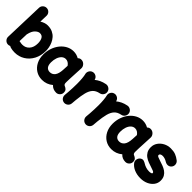

<svg xmlns="http://www.w3.org/2000/svg" viewBox="148 -1790 2917 2917"><g transform="rotate(45 1606.5 -332.0)"><path d="M132.8 -748Q167.5 -747.1 191.2 -721.9Q214.8 -696.8 213.9 -662.1L210 -533.2Q239.3 -551.8 270 -562Q300.8 -572.3 330.1 -572.3Q391.1 -572.3 435.1 -551.8Q479 -531.2 508.1 -498Q537.1 -464.8 554.2 -425.5Q571.3 -386.2 578.4 -347.9Q585.4 -309.6 585.4 -279.3Q585.4 -173.8 543 -93.8Q500.5 -13.7 427.7 31.2Q355 76.2 263.7 76.2Q217.3 76.2 173.3 64.5Q159.7 60.5 147.5 52.7Q128.9 62 107.4 61.5Q73.2 60.5 49.3 35.2Q25.4 9.8 26.4 -24.4L46.9 -667Q47.9 -701.7 73.2 -725.3Q98.6 -749 132.8 -748ZM216.3 -96.7Q239.3 -90.8 263.7 -90.8Q332 -90.8 375.2 -139.6Q418.5 -188.5 418.5 -273.9Q418.5 -332 397.9 -368.7Q377.4 -405.3 330.1 -405.3Q295.4 -405.3 257.3 -369.1Q219.2 -333 202.1 -254.4Q201.7 -251.5 200.7 -249L195.8 -99.6Q206.1 -99.1 216.3 -96.7Z M1141.1 61.5Q1069.8 61.5 1026.9 12.2Q951.2 76.2 851.6 76.2Q777.3 76.2 719 39.6Q660.6 2.9 627.2 -62.3Q593.8 -127.4 593.8 -211.9Q593.8 -285.6 616.5 -350.8Q639.2 -416 679.4 -465.8Q719.7 -515.6 773.2 -543.9Q826.7 -572.3 888.7 -572.3Q951.2 -572.3 1004.4 -541Q1031.7 -570.3 1072.8 -564.5Q1107.4 -559.6 1130.9 -531.5Q1154.3 -503.4 1152.3 -470.2L1141.1 -241.7Q1140.6 -228 1139.9 -208.3Q1139.2 -188.5 1138.9 -170.7Q1138.7 -152.8 1139.2 -143.6Q1140.1 -129.9 1145.5 -118.9Q1150.9 -107.9 1168.9 -101.1Q1189 -93.8 1207 -76.2Q1225.1 -58.6 1225.1 -22Q1225.1 12.2 1200.4 36.9Q1175.8 61.5 1141.1 61.5ZM854 -90.8Q904.3 -90.8 936.3 -131.6Q968.3 -172.4 973.1 -263.7Q973.1 -264.2 973.1 -265.1L977.5 -351.1Q939.9 -405.3 886.7 -405.3Q849.6 -405.3 821.3 -379.4Q793 -353.5 777.3 -309.1Q761.7 -264.6 761.7 -209.5Q761.7 -150.4 785.6 -120.6Q809.6 -90.8 854 -90.8Z M1335 83.5Q1325.2 82.5 1315.9 79.1Q1315.9 79.1 1315.4 79.1Q1314.9 78.6 1314 78.6Q1281.2 65.9 1267.1 34.2Q1267.1 34.2 1266.6 34.2Q1266.6 33.7 1266.1 32.7Q1257.3 13.2 1259.8 -8.3Q1260.3 -11.2 1260.3 -14.6Q1261.7 -30.8 1263.2 -47.6Q1264.6 -64.5 1266.1 -81.1Q1269 -122.6 1271 -168.7Q1272.9 -214.8 1272.9 -259.8Q1272.9 -320.8 1268.1 -373.8Q1263.2 -426.8 1256.3 -450.2Q1247.1 -482.9 1263.7 -513.9Q1280.3 -544.9 1313 -554.2Q1345.7 -564 1376.5 -547.4Q1407.2 -530.8 1416.5 -498Q1418 -493.7 1418.9 -489.7Q1450.7 -516.6 1491.9 -536.4Q1533.2 -556.2 1586.4 -566.4Q1620.1 -572.8 1649.4 -553.2Q1678.7 -533.7 1685.1 -500Q1691.4 -466.3 1671.9 -437Q1652.3 -407.7 1618.7 -401.4Q1551.8 -388.2 1515.1 -348.4Q1478.5 -308.6 1460.9 -239.7Q1443.4 -170.9 1433.6 -71.3Q1430.7 -28.3 1426.8 8.3Q1425.8 18.1 1422.4 27.3Q1422.4 27.3 1422.4 27.8Q1421.9 28.3 1421.9 29.3Q1409.2 62 1377.4 76.2Q1377.4 76.2 1377.4 76.7Q1377 76.7 1376 77.1Q1356.4 85.9 1335 83.5Z M1796.4 83.5Q1786.6 82.5 1777.3 79.1Q1777.3 79.1 1776.9 79.1Q1776.4 78.6 1775.4 78.6Q1742.7 65.9 1728.5 34.2Q1728.5 34.2 1728 34.2Q1728 33.7 1727.5 32.7Q1718.8 13.2 1721.2 -8.3Q1721.7 -11.2 1721.7 -14.6Q1723.1 -30.8 1724.6 -47.6Q1726.1 -64.5 1727.5 -81.1Q1730.5 -122.6 1732.4 -168.7Q1734.4 -214.8 1734.4 -259.8Q1734.4 -320.8 1729.5 -373.8Q1724.6 -426.8 1717.8 -450.2Q1708.5 -482.9 1725.1 -513.9Q1741.7 -544.9 1774.4 -554.2Q1807.1 -564 1837.9 -547.4Q1868.7 -530.8 1877.9 -498Q1879.4 -493.7 1880.4 -489.7Q1912.1 -516.6 1953.4 -536.4Q1994.6 -556.2 2047.9 -566.4Q2081.5 -572.8 2110.8 -553.2Q2140.1 -533.7 2146.5 -500Q2152.8 -466.3 2133.3 -437Q2113.8 -407.7 2080.1 -401.4Q2013.2 -388.2 1976.6 -348.4Q1939.9 -308.6 1922.4 -239.7Q1904.8 -170.9 1895 -71.3Q1892.1 -28.3 1888.2 8.3Q1887.2 18.1 1883.8 27.3Q1883.8 27.3 1883.8 27.8Q1883.3 28.3 1883.3 29.3Q1870.6 62 1838.9 76.2Q1838.9 76.2 1838.9 76.7Q1838.4 76.7 1837.4 77.1Q1817.9 85.9 1796.4 83.5Z M2629.9 61.5Q2558.6 61.5 2515.6 12.2Q2439.9 76.2 2340.3 76.2Q2266.1 76.2 2207.8 39.6Q2149.4 2.9 2116 -62.3Q2082.5 -127.4 2082.5 -211.9Q2082.5 -285.6 2105.2 -350.8Q2127.9 -416 2168.2 -465.8Q2208.5 -515.6 2262 -543.9Q2315.4 -572.3 2377.4 -572.3Q2439.9 -572.3 2493.2 -541Q2520.5 -570.3 2561.5 -564.5Q2596.2 -559.6 2619.6 -531.5Q2643.1 -503.4 2641.1 -470.2L2629.9 -241.7Q2629.4 -228 2628.7 -208.3Q2627.9 -188.5 2627.7 -170.7Q2627.4 -152.8 2627.9 -143.6Q2628.9 -129.9 2634.3 -118.9Q2639.6 -107.9 2657.7 -101.1Q2677.7 -93.8 2695.8 -76.2Q2713.9 -58.6 2713.9 -22Q2713.9 12.2 2689.2 36.9Q2664.6 61.5 2629.9 61.5ZM2342.8 -90.8Q2393.1 -90.8 2425 -131.6Q2457 -172.4 2461.9 -263.7Q2461.9 -264.2 2461.9 -265.1L2466.3 -351.1Q2428.7 -405.3 2375.5 -405.3Q2338.4 -405.3 2310.1 -379.4Q2281.7 -353.5 2266.1 -309.1Q2250.5 -264.6 2250.5 -209.5Q2250.5 -150.4 2274.4 -120.6Q2298.3 -90.8 2342.8 -90.8Z M3179.7 -390.1Q3158.7 -363.3 3126.7 -359.4Q3094.7 -355.5 3063 -375Q3037.1 -391.1 3012.9 -398.2Q2988.8 -405.3 2968.8 -405.3Q2943.4 -405.3 2928 -395.8Q2912.6 -386.2 2912.6 -370.6Q2912.6 -353.5 2937.5 -343Q2962.4 -332.5 2998.5 -321.3Q3031.7 -311 3068.8 -297.1Q3106 -283.2 3138.4 -261Q3170.9 -238.8 3191.4 -203.9Q3211.9 -168.9 3211.9 -116.7Q3211.9 -62 3179.4 -18.3Q3147 25.4 3091.3 50.8Q3035.6 76.2 2965.8 76.2Q2891.1 76.2 2831.3 50.5Q2771.5 24.9 2735.8 -22.5Q2716.8 -50.8 2723.9 -85.2Q2731 -119.6 2759.3 -138.7Q2787.6 -157.2 2813 -149.2Q2838.4 -141.1 2855.5 -129.9Q2878.4 -114.7 2912.4 -102.8Q2946.3 -90.8 2985.8 -90.8Q3007.8 -90.8 3025.9 -95.7Q3043.9 -100.6 3043.9 -112.8Q3043.9 -129.4 3020 -139.4Q2996.1 -149.4 2960.9 -160.2Q2927.7 -170.4 2890.4 -184.6Q2853 -198.7 2819.8 -221.7Q2786.6 -244.6 2765.9 -280.8Q2745.1 -316.9 2745.1 -371.1Q2745.1 -426.3 2776.4 -472.2Q2807.6 -518.1 2860.1 -545.7Q2912.6 -573.2 2975.1 -573.2Q3036.6 -573.2 3079.1 -556.9Q3121.6 -540.5 3164.6 -507.3Q3191.9 -486.3 3196.3 -451.9Q3200.7 -417.5 3179.7 -390.1Z"/></g></svg>

Font: Mikhak Black
Style: Regular
Weight: 900
Designer: Amin Abedi
Version: Version 3.3